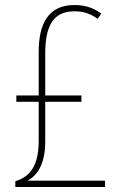

<svg xmlns="http://www.w3.org/2000/svg" viewBox="-20 -744 481 764"><path d="M276 -724C172 -724 134 -649 134 -538V-364H45V-339H134V-184C134 -88 102 -41 41 -23V0H398V-25H89C131 -46 160 -96 160 -180V-339H304V-364H160V-532C160 -647 196 -699 276 -699C308 -699 336 -692 369 -669L383 -690C354 -711 322 -724 276 -724Z"/></svg>

Font: Noto Sans Devanagari Condensed Thin
Style: Regular
Weight: 100
Width: 3
Designer: Jelle Bosma - Monotype Design Team
Foundry: Monotype Imaging Inc.
Version: Version 2.004